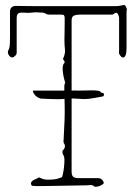

<svg xmlns="http://www.w3.org/2000/svg" viewBox="-20 -724 524 748"><path d="M348 3Q341 -4 332 -3Q323 -2 317 -2L140 1Q132 1 123.5 1Q115 1 107 0Q103 0 101.5 -5Q100 -10 101 -13Q106 -21 115 -24.5Q124 -28 132 -33Q142 -28 150 -26Q158 -24 165 -24Q184 -24 193.5 -25.5Q203 -27 211 -30Q218 -32 220.5 -33.5Q223 -35 224 -42Q227 -53 229 -69.5Q231 -86 231 -100.5Q231 -115 226 -121Q224 -124 223.5 -129.5Q223 -135 224 -137Q239 -152 229 -166Q227 -169 227.5 -174Q228 -179 228 -183Q233 -264 232 -310.5Q231 -357 230.5 -377.5Q230 -398 234 -401Q231 -411 227.5 -426.5Q224 -442 224 -457Q224 -472 231 -479Q233 -482 230.5 -486.5Q228 -491 225 -494Q235 -514 233 -531Q231 -548 231 -570Q231 -575 231.5 -594Q232 -613 232 -631.5Q232 -650 232 -655Q231 -663 229 -665Q227 -667 219 -667H179Q173 -667 167 -667.5Q161 -668 156 -672Q154 -674 143 -675Q132 -676 121 -676Q110 -676 106 -675Q90 -673 76 -674.5Q62 -676 53.5 -673Q45 -670 45 -653Q45 -596 45 -569.5Q45 -543 45 -533.5Q45 -524 45 -519Q45 -513 42 -509.5Q39 -506 35 -503Q29 -499 23 -501Q15 -506 12 -514Q9 -522 13 -529Q16 -534 17.5 -543.5Q19 -553 19 -583Q19 -613 19 -678Q19 -701 43 -701Q86 -700 178.5 -700Q271 -700 433 -700Q438 -700 443.5 -701Q449 -702 454 -703Q463 -705 466 -704Q469 -703 473 -692Q475 -689 474 -685.5Q473 -682 473 -679V-537Q473 -500 459 -500Q455 -500 451 -504.5Q447 -509 445 -513Q443 -516 443.5 -520.5Q444 -525 444 -529V-655Q444 -660 440 -668Q436 -676 431 -674Q427 -673 423.5 -670Q420 -667 416 -667H290Q277 -667 268 -663Q259 -659 259 -645V-56Q259 -41 265 -35.5Q271 -30 287 -30H363Q373 -30 380 -21Q387 -12 382 -7Q373 -1 364 2Q360 3 355 3.5Q350 4 348 3ZM184 -338Q180 -338 169 -338.5Q158 -339 148.5 -339.5Q139 -340 138 -340Q123 -345 115.5 -354.5Q108 -364 108 -371H226Q238 -371 238 -371Q238 -371 240 -371Q242 -371 257 -371Q271 -372 271.5 -371.5Q272 -371 285 -371Q298 -371 312.5 -371.5Q327 -372 340 -372Q347 -372 353 -371.5Q359 -371 365 -370Q370 -369 371.5 -366Q373 -363 379 -362Q385 -362 385 -355.5Q385 -349 379 -348Q361 -345 343 -341.5Q325 -338 306 -338Q299 -338 281 -339.5Q263 -341 249 -340Q231 -339 221.5 -338Q212 -337 184 -338Z"/></svg>

Font: Sankofa Display
Style: Regular
Weight: 400
Designer: Batsirai Madzonga
Foundry: Batsirai Madzonga
Version: Version 1.000; ttfautohint (v1.8.4.7-5d5b)